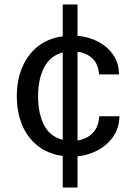

<svg xmlns="http://www.w3.org/2000/svg" viewBox="-20 -689 599 857"><path d="M260 148V7Q194 -2 148 -38.5Q102 -75 78.5 -132Q55 -189 55 -260Q55 -331 79 -388Q103 -445 148.5 -481.5Q194 -518 260 -527V-669H326V-529Q376 -525 418 -503Q460 -481 485.5 -444Q511 -407 511 -357H422Q419 -403 392.5 -428Q366 -453 326 -458V-62Q366 -68 393 -94.5Q420 -121 423 -170H513Q512 -118 486 -80Q460 -42 417.5 -19Q375 4 326 9V148ZM150 -260Q150 -183 176.5 -131Q203 -79 260 -65V-455Q204 -440 177 -388Q150 -336 150 -260Z"/></svg>

Font: Hedvig Letters Sans
Style: Regular
Weight: 400
Designer: Alexander Örn & Tor Weibull
Foundry: Kanon Foundry
Version: Version 1.000; ttfautohint (v1.8.4.7-5d5b)